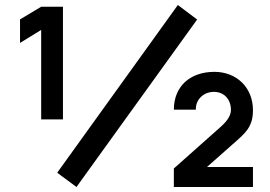

<svg xmlns="http://www.w3.org/2000/svg" viewBox="-20 -747 1080 767"><path d="M767.5 -669 690.5 -727 208.5 -57 285.5 0ZM231.5 -270V-720H144.5L60 -669.5V-575.5L144.5 -627.5V-270ZM990.5 0V-80H807L907.5 -169C961.5 -216 990.5 -240 990.5 -307C990.5 -398 924.5 -460 836.5 -460C739.5 -460 674.5 -402 674.5 -309H762.5C760.5 -347 791.5 -380 834.5 -380C875.5 -380 902.5 -350 902.5 -308C902.5 -289 891.5 -267 863.5 -242L674.5 -74V0Z"/></svg>

Font: Manrope ExtraBold
Style: Regular
Weight: 800
Designer: Mikhail Sharanda
Foundry: Mikhail Sharanda
Version: Version 4.505